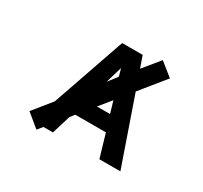

<svg xmlns="http://www.w3.org/2000/svg" viewBox="-162 -990 1323 1252"><g transform="rotate(30 500.0 -364.5)"><path d="M482.4 -460.9 535.2 -529.3 519.5 -585.9ZM508.8 -290H607.4L581.1 -378.9ZM413.1 -172.9 387.7 -140.6 344.7 0H273.4L242.2 38.1L142.6 -43.9L253.9 -181.6L444.3 -730.5H598.6L628.9 -643.6L729.5 -766.6L829.1 -686.5L678.7 -501L852.5 0H694.3L643.6 -172.9Z"/></g></svg>

Font: GenEi Gothic M Regular
Style: Bold
Weight: 700
Designer: o_tamon (Modified); [Source Han Sans]
Ryoko NISHIZUKA  (kana & ideographs); Paul D. Hunt (Latin, Greek & Cyrillic); Wenl
Version: Version 1.1a;Original Version 1.004